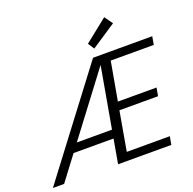

<svg xmlns="http://www.w3.org/2000/svg" viewBox="-166 -1079 1246 1237"><g transform="rotate(-20 457.0 -460.5)"><path d="M-11 0 519 -700H925L915 -644H620L573 -380H838L828 -324H563L516 -56H811L801 0H436L549 -640L66 0ZM153 -166 192 -223H508L498 -166ZM547 -753 519 -796 676 -921 716 -865Z"/></g></svg>

Font: DM Sans 10pt Light
Style: Italic
Weight: 300
Italic angle: -10°
Version: Version 4.004;gftools[0.9.30]